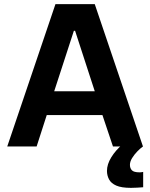

<svg xmlns="http://www.w3.org/2000/svg" viewBox="-20 -708 726 928"><path d="M15 0 248 -688H438L671 0H526L475 -152H206L157 0ZM242 -267H438L343 -559H337ZM613 200Q567 200 542 189Q517 178 507 159Q497 140 497 118Q497 86 518 52Q539 18 572 -10L671 0Q658 9 643.5 24Q629 39 618.5 56Q608 73 608 89Q608 105 617.5 115Q627 125 655 125Q658 125 662.5 124.5Q667 124 672 123V197Q659 198 643.5 199Q628 200 613 200Z"/></svg>

Font: Saira Thin SemiBold
Style: Regular
Weight: 600
Version: Version 1.101